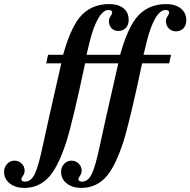

<svg xmlns="http://www.w3.org/2000/svg" viewBox="-189 -718 935 943"><path d="M236 -449H401Q436 -574 480 -630Q535 -698 627 -698Q672 -698 699 -676.5Q726 -655 726 -618Q726 -594 712 -579Q698 -564 675 -564Q654 -564 640 -578.5Q626 -593 626 -614Q626 -627 634 -638.5Q642 -650 642 -656Q642 -669 624 -669Q598 -669 574 -628.5Q550 -588 532 -515L516 -449H651L642 -407H509Q446 -109 414 -13Q372 113 324 159Q277 205 210 205Q167 205 139 183Q111 161 111 126Q111 103 126 87Q141 71 162 71Q182 71 197 85Q212 99 212 120Q212 134 204 145Q196 156 196 162Q196 174 214 174Q244 174 262.5 135Q281 96 304 -15Q315 -69 392 -407H229Q166 -109 134 -13Q92 113 44 159Q-3 205 -70 205Q-113 205 -141 183Q-169 161 -169 126Q-169 103 -154 87Q-139 71 -118 71Q-98 71 -83 85Q-68 99 -68 120Q-68 134 -76 145Q-84 156 -84 162Q-84 174 -66 174Q-36 174 -17.5 135Q1 96 24 -15Q35 -69 112 -407H38L47 -449H121Q156 -574 200 -630Q255 -698 347 -698Q392 -698 417.5 -677.5Q443 -657 443 -620Q443 -596 429 -581Q415 -566 392 -566Q371 -566 358.5 -579.5Q346 -593 346 -614Q346 -627 354 -638.5Q362 -650 362 -656Q362 -669 344 -669Q318 -669 294 -628.5Q270 -588 252 -515Z"/></svg>

Font: STIX MathJax Latin
Style: Bold Italic
Weight: 700
Italic angle: -16.33°
Designer: MicroPress Inc., with final additions and corrections provided by Coen Hoffman, Elsevier (retired)
Version: Version 1.1.1